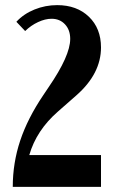

<svg xmlns="http://www.w3.org/2000/svg" viewBox="-20 -729 464 749"><path d="M78.1 -607.9 43.9 -644Q72.3 -674.8 114.5 -691.9Q156.7 -709 203.1 -709Q279.8 -709 326.9 -663.6Q374 -618.2 374 -543.9Q374 -441.4 277.8 -356.9L206.1 -293.9Q122.1 -220.7 94.2 -124H374V0H29.8Q29.8 -93.3 58.8 -180.4Q87.9 -267.6 148.9 -357.9L169.9 -389.2Q253.9 -511.7 253.9 -577.1Q253.9 -612.3 233.6 -634Q213.4 -655.8 181.2 -655.8Q156.2 -655.8 128.4 -642.8Q100.6 -629.9 78.1 -607.9Z"/></svg>

Font: Moniqa Black Paragraph
Style: Regular
Weight: 900
Designer: Rajesh Rajput
Foundry: Rajesh Rajput
Version: Version 1.000